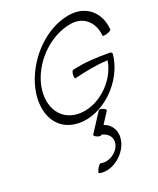

<svg xmlns="http://www.w3.org/2000/svg" viewBox="-228 -974 1320 1600"><g transform="rotate(-20 432.5 -174.5)"><path d="M865 -605C856 -758 742 -864 580 -837C368 -801 186 -611 121 -401C52 -177 137 30 347 37C569 45 792 -173 815 -405C816 -417 809 -426 796 -426C685 -426 574 -424 459 -396C452 -395 445 -377 444 -357C443 -337 447 -322 454 -324C555 -348 657 -370 756 -373C728 -192 550 -31 373 -37C197 -44 118 -213 173 -399C226 -577 388 -733 569 -763C692 -784 777 -699 786 -581C786 -575 804 -575 826 -582C847 -589 865 -599 865 -605ZM545 -7 431 169C427 175 438 186 455 193C472 200 490 201 494 195L496 192C551 204 590 244 579 302C564 376 478 431 407 413C402 412 388 427 377 447C366 468 361 485 367 487C474 513 605 418 632 298C650 214 611 146 540 122L607 18C611 12 601 2 583 -5C566 -12 549 -13 545 -7Z"/></g></svg>

Font: Nupuram Light Oblique
Style: Regular
Weight: 300
Designer: Santhosh Thottingal (santhosh.thottingal@gmail.com)
Foundry: SMC
Version: Version 1.000